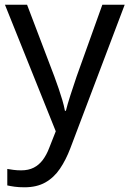

<svg xmlns="http://www.w3.org/2000/svg" viewBox="-20 -556 550 816"><path d="M1 -536H95L211 -231Q221 -204 229.5 -179Q238 -154 245 -130.5Q252 -107 256 -85H260Q266 -110 279 -150.5Q292 -191 306 -232L415 -536H510L279 74Q260 124 234.5 161.5Q209 199 172.5 219.5Q136 240 84 240Q60 240 42 237.5Q24 235 11 232V162Q22 164 37.5 166Q53 168 70 168Q101 168 123.5 156.5Q146 145 162 123.5Q178 102 189 73L217 2Z"/></svg>

Font: lhindi85
Style: Book
Weight: 400
Designer: Jelle Bosma - Monotype Design Team
Foundry: Monotype Imaging Inc.
Version: Version 2.003